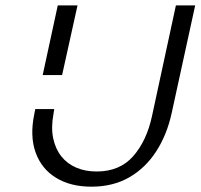

<svg xmlns="http://www.w3.org/2000/svg" viewBox="-20 -678 739 707"><path d="M316.7 9.4Q239.3 9.4 186 -23.5Q132.6 -56.3 111 -116.9Q89.4 -177.5 106.4 -258.7L109.9 -276.4H179.7L176.8 -257.8Q167.6 -207.9 175.9 -168.7Q184.2 -129.5 205.9 -102.2Q227.6 -74.9 260.9 -60.7Q294.1 -46.5 335.8 -46.5Q420.9 -46.5 470.5 -102.9Q520 -159.4 539.6 -250.1L627.7 -658H698.7L612.3 -262.3Q594.7 -181.5 555 -120.3Q515.3 -59 455.6 -24.8Q395.9 9.4 316.7 9.4ZM137.2 -401.6 192.7 -658H265.4L208.7 -401.6Z"/></svg>

Font: Ysabeau
Style: Bold Italic
Weight: 700
Italic angle: -12°
Designer: Christian Thalmann (Catharsis Fonts)
Version: Version 2.002